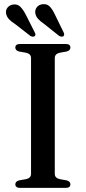

<svg xmlns="http://www.w3.org/2000/svg" viewBox="-20 -914 418 934"><path d="M246.5 -68.5Q246.5 -58 252.8 -51.5Q259 -45 271 -42.5L304.5 -36.5Q322.5 -31.5 322.5 -17Q322.5 -9.5 317.2 -4.8Q312 0 299.5 0H77.5Q66 0 60.2 -4.8Q54.5 -9.5 54.5 -17Q54.5 -31.5 72.5 -36.5L106.5 -42.5Q118.5 -45 124.8 -51.5Q131 -58 131 -68.5V-631.5Q131 -642 124.8 -648.5Q118.5 -655 106.5 -657.5L72.5 -663.5Q54.5 -668.5 54.5 -683Q54.5 -691 60.2 -695.5Q66 -700 77.5 -700H299.5Q312 -700 317.2 -695.5Q322.5 -691 322.5 -683Q322.5 -668.5 304.5 -663.5L271 -657.5Q259 -655 252.8 -648.5Q246.5 -642 246.5 -631.5ZM105.5 -842.5 148.5 -757.5Q151.5 -752 152.2 -747.2Q153 -742.5 149 -738.5Q145 -735 139.2 -735.5Q133.5 -736 127.5 -739.5L53.5 -797Q35 -808.5 23.8 -820.5Q12.5 -832.5 9.5 -849Q7 -865.5 17 -877.5Q27 -889.5 44 -892Q65 -895 79 -881Q93 -867 105.5 -842.5ZM247.5 -842.5 289 -757.5Q292 -751.5 292.2 -746.8Q292.5 -742 288.5 -738Q284.5 -735 278.8 -735.8Q273 -736.5 267.5 -739.5L193.5 -798.5Q175.5 -810.5 164.5 -823Q153.5 -835.5 151.5 -852Q150 -868 160.2 -880Q170.5 -892 188 -893.5Q209 -896 222.5 -881.8Q236 -867.5 247.5 -842.5Z"/></svg>

Font: Fraunces 24pt
Style: Regular
Weight: 400
Version: Version 1.000;[b76b70a41]